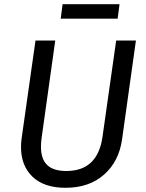

<svg xmlns="http://www.w3.org/2000/svg" viewBox="-20 -882 696 914"><path d="M561 -218Q546 -113 475 -50.5Q404 12 292 12Q190 12 135 -40.5Q80 -93 80 -182Q80 -203 83 -224L149 -689H243L178 -225Q175 -203 175 -183Q175 -125 204.5 -96.5Q234 -68 296 -68Q445 -68 468 -231L533 -689H627ZM269 -793 278 -862H549L540 -793Z"/></svg>

Font: FiraGO
Style: Italic
Weight: 400
Italic angle: -8°
Designer: bBox Type GmbH
Foundry: bBox Type GmbH
Version: Version 1.001